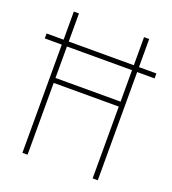

<svg xmlns="http://www.w3.org/2000/svg" viewBox="-131 -813 817 912"><g transform="rotate(20 277.5 -357.0)"><path d="M86 0H112V-363H441V0H467V-547H555V-572H467V-714H441V-572H112V-714H86V-572H0V-547H86ZM112 -388V-547H441V-388Z"/></g></svg>

Font: Noto Sans Myanmar UI Condensed Thin
Style: Regular
Weight: 100
Width: 3
Designer: Monotype Design Team
Foundry: Monotype Imaging Inc.
Version: Version 2.103